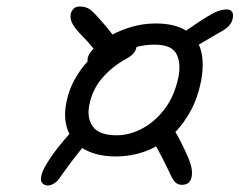

<svg xmlns="http://www.w3.org/2000/svg" viewBox="-20 -626 740 589"><path d="M127 -57Q115 -57 108.5 -66Q102 -75 110 -98Q117 -116 138 -146.5Q159 -177 193 -215Q172 -256 184 -314Q192 -352 209.5 -383Q227 -414 249 -438Q248 -443 249 -448Q252 -461 267 -477Q258 -488 249.5 -497.5Q241 -507 233 -515Q213 -535 203.5 -551Q194 -567 197 -583Q199 -592 205.5 -599Q212 -606 225 -606Q245 -606 258 -595.5Q271 -585 295 -557Q302 -549 309.5 -540Q317 -531 325 -520Q353 -535 387 -544.5Q421 -554 458 -554Q516 -554 551 -532Q591 -560 614 -574Q637 -588 650.5 -592.5Q664 -597 675 -597Q699 -597 694 -570Q692 -558 683 -547.5Q674 -537 653 -526Q638 -517 622 -508Q606 -499 590 -489Q600 -467 601.5 -439Q603 -411 597 -378Q587 -327 566 -288Q545 -249 518 -221Q524 -211 529.5 -201Q535 -191 539 -182Q560 -140 565.5 -119.5Q571 -99 568 -85Q564 -59 538 -59Q526 -59 517.5 -67Q509 -75 499 -99Q481 -137 459 -177Q430 -161 398.5 -153.5Q367 -146 336 -146Q273 -146 232 -172Q198 -130 167 -86Q158 -71 147 -64Q136 -57 127 -57ZM254 -304Q246 -264 265 -237.5Q284 -211 338 -211Q377 -211 416 -231.5Q455 -252 485 -291.5Q515 -331 527 -388Q536 -431 521.5 -460Q507 -489 455 -489Q438 -489 424 -487Q410 -485 399 -482L398 -479Q395 -461 368 -446Q324 -422 293.5 -386.5Q263 -351 254 -304Z"/></svg>

Font: Shantell Sans Normal
Style: Italic
Weight: 300
Italic angle: -11.31°
Designer: Stephen Nixon, Anya Danilova, Shantell Martin
Foundry: Arrow Type
Version: Version 1.008;[a672d596b]